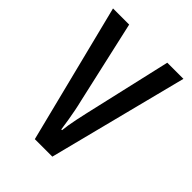

<svg xmlns="http://www.w3.org/2000/svg" viewBox="-164 -617 698 698"><g transform="rotate(45 185.0 -268.5)"><path d="M139 0 4 -537H87L159 -218Q164 -198 168 -177.5Q172 -157 175.5 -136Q179 -115 182 -93H186Q187 -105 189.5 -120.5Q192 -136 196 -155.5Q200 -175 205 -197L283 -537H366L229 0Z"/></g></svg>

Font: Noto Sans Khmer ExtraCondensed
Style: Regular
Weight: 400
Width: 2
Designer: Danh Hong and the Monotype Design Team
Foundry: Monotype Imaging Inc.
Version: Version 2.004